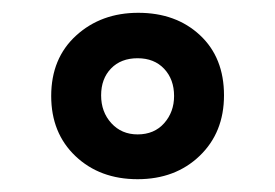

<svg xmlns="http://www.w3.org/2000/svg" viewBox="-20 -729 430 300"><path d="M60 -579Q60 -638 99 -673.5Q138 -709 196 -709Q255 -709 292.5 -674Q330 -639 330 -580Q330 -522 292 -485.5Q254 -449 195 -449Q136 -449 98 -485Q60 -521 60 -579ZM138 -580Q138 -554 154 -536.5Q170 -519 195 -519Q221 -519 236.5 -536.5Q252 -554 252 -579Q252 -605 236.5 -621.5Q221 -638 195 -638Q169 -638 153.5 -622Q138 -606 138 -580Z"/></svg>

Font: Karma Variable Light
Style: Regular
Weight: 300
Designer: Joana Correia
Foundry: Indian Type Foundry
Version: Version 3.000